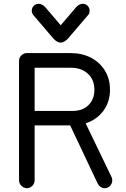

<svg xmlns="http://www.w3.org/2000/svg" viewBox="-20 -979 660 1009"><path d="M121 10Q105 10 92.5 -2.5Q80 -15 80 -32V-659Q80 -676 92.5 -688Q105 -700 121 -700H162V-32Q162 -15 150 -2.5Q138 10 121 10ZM133 -320V-396H360Q414 -396 445 -426.5Q476 -457 476 -507Q476 -560 442 -591.5Q408 -623 353 -623H131V-700H351Q411 -700 457.5 -676Q504 -652 531 -608.5Q558 -565 558 -508Q558 -452 532 -409.5Q506 -367 460.5 -343.5Q415 -320 357 -320ZM530 10Q519 10 509 3.5Q499 -3 494 -13L337 -345L419 -354L566 -49Q570 -42 570 -31Q570 -15 558.5 -2.5Q547 10 530 10ZM183 -959Q193 -959 202 -954Q211 -949 218 -941L324 -817H274L380 -941Q387 -949 396 -954Q405 -959 415 -959Q430 -959 440.5 -948.5Q451 -938 451 -922Q451 -916 449.5 -910.5Q448 -905 443 -900L338 -777Q329 -767 319 -761Q309 -755 299 -755Q289 -755 279 -761Q269 -767 260 -777L155 -900Q151 -905 149 -910.5Q147 -916 147 -922Q147 -938 157.5 -948.5Q168 -959 183 -959Z"/></svg>

Font: National Park
Style: Regular
Weight: 400
Designer: Andrea Herstowski, Ben Hoepner
Version: Version 1.009